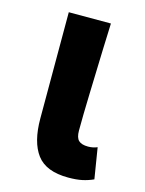

<svg xmlns="http://www.w3.org/2000/svg" viewBox="-93 -620 522 692"><g transform="rotate(15 167.5 -274.0)"><path d="M77.2 -166.2V-562.4H234.4L230.8 -465.4Q228.2 -382 225.6 -297.1Q223 -212.2 223 -160Q223 -133.4 234.1 -123Q245.2 -112.6 269.2 -112.6Q287.8 -112.6 303.6 -119.4L322.2 -4.4Q302.4 4.6 281.1 9.2Q259.8 13.8 229.2 13.8Q146.2 13.8 111.7 -32.2Q77.2 -78.2 77.2 -166.2Z"/></g></svg>

Font: 寒蝉端黑体 Light
Style: Regular
Weight: 300
Designer: ChillDuanSans {Warren2060}; 
Source Han Sans {Ryoko NISHIZUKA 西塚涼子 (kana, bopomofo & ideographs); Paul D. Hunt (Latin, G
Foundry: ChillType&Adobe
Version: Version 1.300;Glyphs 3.3 (3306)